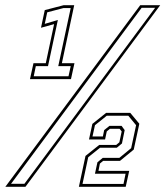

<svg xmlns="http://www.w3.org/2000/svg" viewBox="-64 -720 637 740"><path d="M51.5 -415 65 -476.5H112.5L144.5 -627L94 -613L108.5 -681L181.5 -700H222L174.5 -476.5H223L209.5 -415ZM66 -426H200L208.5 -465H160.5L208.5 -689H181L118 -672.5L108.5 -628L159 -643L121 -465H74ZM-43.5 0 476.5 -700H553.5L34 0ZM-21.5 -11.5H30L534 -690H482ZM240 0 265.5 -119 318.5 -161.5H384L396 -171.5L405 -213.5L397 -223.5H359.5L347.5 -213.5L341 -182.5H279L292 -242.5L345 -285H438L473 -243L451.5 -143.5L398.5 -100H333.5L321 -89.5L315.5 -61.5H434L420.5 0ZM254 -11H412L420 -50.5H302L311.5 -94.5L332 -111.5H396L441.5 -149L460.5 -237.5L430.5 -274H347.5L302 -237.5L292.5 -194H332.5L337.5 -218.5L358 -235H404.5L416.5 -218.5L406 -167L386 -150.5H321.5L276 -114Z"/></svg>

Font: Tourney ExtraLight
Style: Italic
Weight: 250
Italic angle: -12°
Version: Version 1.015